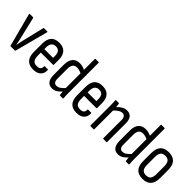

<svg xmlns="http://www.w3.org/2000/svg" viewBox="146 -1621 2568 2568"><g transform="rotate(45 1430.0 -337.5)"><path d="M155 0Q148 0 146 -7L22 -477Q20 -487 28 -487H89Q96 -487 98 -479L164 -200Q172 -167 179.5 -134Q187 -101 192 -68H194Q200 -101 207.5 -134.5Q215 -168 223 -201L290 -479Q292 -487 298 -487H359Q368 -487 365 -476L241 -7Q239 0 231 0Z M584 8Q426 8 426 -168V-322Q426 -495 581 -495Q657 -495 696.5 -452Q736 -409 736 -325V-235Q736 -226 728 -226H498V-176Q498 -114 518.5 -86.5Q539 -59 586 -59Q661 -59 659 -123Q658 -134 667 -134H721Q728 -134 729 -125Q731 -62 693 -27Q655 8 584 8ZM498 -292H664V-321Q664 -377 644 -402.5Q624 -428 582 -428Q498 -428 498 -321Z M940 8Q830 8 830 -141V-331Q830 -410 866 -452.5Q902 -495 967 -495Q996 -495 1022.5 -488Q1049 -481 1069 -471V-674Q1069 -683 1077 -683H1132Q1141 -683 1141 -674V-118Q1141 -43 1145 -12Q1147 0 1137 0H1089Q1080 0 1079 -10Q1078 -21 1076.5 -36Q1075 -51 1074 -65Q1041 -28 1009.5 -10Q978 8 940 8ZM902 -139Q902 -97 916.5 -78Q931 -59 961 -59Q987 -59 1011.5 -74.5Q1036 -90 1069 -126V-406Q1021 -428 982 -428Q902 -428 902 -322Z M1403 8Q1245 8 1245 -168V-322Q1245 -495 1400 -495Q1476 -495 1515.5 -452Q1555 -409 1555 -325V-235Q1555 -226 1547 -226H1317V-176Q1317 -114 1337.5 -86.5Q1358 -59 1405 -59Q1480 -59 1478 -123Q1477 -134 1486 -134H1540Q1547 -134 1548 -125Q1550 -62 1512 -27Q1474 8 1403 8ZM1317 -292H1483V-321Q1483 -377 1463 -402.5Q1443 -428 1401 -428Q1317 -428 1317 -321Z M1665 0Q1657 0 1657 -9V-366Q1657 -403 1656 -431.5Q1655 -460 1653 -475Q1652 -487 1660 -487H1710Q1718 -487 1719 -478Q1721 -467 1722.5 -452Q1724 -437 1725 -422Q1759 -459 1792.5 -477Q1826 -495 1863 -495Q1971 -495 1971 -357V-9Q1971 0 1963 0H1907Q1899 0 1899 -9V-352Q1899 -428 1840 -428Q1792 -428 1729 -361V-9Q1729 0 1721 0Z M2187 8Q2077 8 2077 -141V-331Q2077 -410 2113 -452.5Q2149 -495 2214 -495Q2243 -495 2269.5 -488Q2296 -481 2316 -471V-674Q2316 -683 2324 -683H2379Q2388 -683 2388 -674V-118Q2388 -43 2392 -12Q2394 0 2384 0H2336Q2327 0 2326 -10Q2325 -21 2323.5 -36Q2322 -51 2321 -65Q2288 -28 2256.5 -10Q2225 8 2187 8ZM2149 -139Q2149 -97 2163.5 -78Q2178 -59 2208 -59Q2234 -59 2258.5 -74.5Q2283 -90 2316 -126V-406Q2268 -428 2229 -428Q2149 -428 2149 -322Z M2652 8Q2492 8 2492 -168V-319Q2492 -495 2652 -495Q2813 -495 2813 -319V-168Q2813 8 2652 8ZM2652 -59Q2699 -59 2720 -86Q2741 -113 2741 -171V-315Q2741 -374 2720 -401Q2699 -428 2652 -428Q2606 -428 2585 -401Q2564 -374 2564 -315V-171Q2564 -113 2585 -86Q2606 -59 2652 -59Z"/></g></svg>

Font: Sofia Sans Cond
Style: Regular
Weight: 400
Width: 3
Designer: Botio Nikoltchev, Ani Petrova
Foundry: lettersoup
Version: Version 4.100; ttfautohint (v1.8.3)